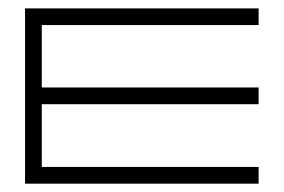

<svg xmlns="http://www.w3.org/2000/svg" viewBox="-20 -440 680 460"><path d="M599.6 -379.9Q469.7 -379.9 80.1 -379.9Q80.1 -370.1 80.1 -299.8Q80.1 -230.5 80.1 -230.5Q252.9 -230.5 599.6 -230.5Q599.6 -219.7 599.6 -190.4Q469.7 -190.4 80.1 -190.4Q80.1 -152.3 80.1 -40Q210 -40 599.6 -40Q599.6 -30.3 599.6 0Q485.4 0 367.2 0Q250 0 139.6 0Q106.4 0 40 0Q40 -105.5 40 -419.9Q210 -419.9 335 -419.9Q460 -419.9 599.6 -419.9Q599.6 -406.2 599.6 -379.9Z"/></svg>

Font: Cataluna 
Style: Lite
Weight: 400
Version: Version 1.0